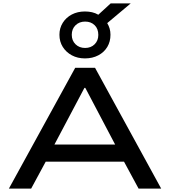

<svg xmlns="http://www.w3.org/2000/svg" viewBox="-20 -1101 993 1121"><path d="M32 0 419 -705H535L921 0H789L682 -198L743 -157H208L269 -198L162 0ZM473 -588 284 -231 248 -257H703L666 -231L478 -588ZM476 -760Q433 -760 399.5 -778Q366 -796 346.5 -827Q327 -858 327 -898Q327 -937 346.5 -968Q366 -999 399.5 -1016.5Q433 -1034 476 -1034Q498 -1034 517.5 -1029.5Q537 -1025 554 -1015L626 -1081H743L606 -966Q615 -951 620 -934.5Q625 -918 625 -898Q625 -858 606.5 -827Q588 -796 554 -778Q520 -760 476 -760ZM477 -821Q511 -821 532.5 -842.5Q554 -864 554 -897Q554 -933 532.5 -954Q511 -975 477 -975Q443 -975 421 -953.5Q399 -932 399 -898Q399 -864 421 -842.5Q443 -821 477 -821Z"/></svg>

Font: Nunito Sans 7pt Expanded SemiBold
Style: Regular
Weight: 600
Width: 7
Designer: Vernon Adams
Foundry: Vernon Adams
Version: Version 3.101;gftools[0.9.27]